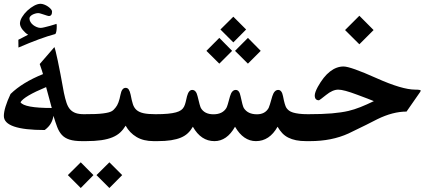

<svg xmlns="http://www.w3.org/2000/svg" viewBox="-20 -757 2252 996"><path d="M272.9 -633.3Q274.4 -628.9 274.4 -621.1Q274.4 -606 272.5 -595.2Q270.5 -584.5 267.1 -580.6Q228.5 -570.3 181.4 -553Q134.3 -535.6 75.7 -510.3L75.2 -550.8Q84.5 -555.7 97.2 -562Q109.9 -568.4 126 -577.1Q119.1 -580.6 111.8 -587.2Q104.5 -593.8 97.9 -601.8Q91.3 -609.9 87.4 -618.7Q83.5 -627.4 83.5 -634.8Q83.5 -650.4 94.5 -668.5Q105.5 -686.5 121.8 -701.9Q138.2 -717.3 156.7 -727.3Q175.3 -737.3 190.4 -737.3Q198.7 -737.3 209.2 -733.4Q219.7 -729.5 228.5 -723.4Q237.3 -717.3 243.7 -710.2Q250 -703.1 250 -696.8Q250 -673.8 232.9 -673.8Q231 -673.8 223.9 -676Q216.8 -678.2 208 -681.2Q199.2 -684.1 191.2 -686.5Q183.1 -689 178.7 -689Q170.9 -689 162.6 -686.5Q154.3 -684.1 147.7 -680.4Q141.1 -676.8 137 -671.9Q132.8 -667 132.8 -661.1Q132.8 -651.9 138.2 -642.8Q143.6 -633.8 152.1 -627.2Q160.6 -620.6 170.9 -616.5Q181.2 -612.3 190.4 -612.3Q197.8 -612.3 211.4 -615.7Q225.1 -619.1 239 -622.8Q252.9 -626.5 262.9 -629.9Q272.9 -633.3 272.9 -633.3ZM248.5 -196.8Q243.7 -215.3 236.3 -242.2Q229 -269 219.2 -305.2Q104 -257.3 86.4 -226.6Q105.5 -196.8 248.5 -196.8ZM405.8 -24.9Q365.2 -24.9 340.3 -33Q315.4 -41 300.5 -57.6Q285.6 -74.2 276.4 -98.9Q267.1 -123.5 257.3 -156.2Q253.9 -134.3 243.2 -116Q232.4 -97.7 211.9 -82.5Q0 -82.5 0 -155.3Q0 -195.3 34.7 -269.5Q96.2 -329.6 203.1 -372.6Q200.7 -381.3 196.3 -394.5Q191.9 -407.7 186 -424.8L262.2 -512.7Q267.1 -501.5 279.5 -443.1Q292 -384.8 311.5 -275.9Q317.9 -245.1 325.2 -223.4Q332.5 -201.7 344.2 -189Q356 -176.3 373 -170.4Q390.1 -164.6 415.5 -164.6H420.4Q424.3 -164.6 427.2 -158.7Q430.2 -152.8 431.9 -143.1Q433.6 -133.3 434.6 -120.6Q435.5 -107.9 435.5 -95.2Q435.5 -81.5 434.6 -69.1Q433.6 -56.6 431.9 -46.6Q430.2 -36.6 427.2 -30.8Q424.3 -24.9 420.4 -24.9Z M613.8 151.4 547.4 218.3 480.5 151.4 547.4 85ZM464.8 151.4 398.9 218.3 332 151.4 398.9 85ZM776.9 -24.9Q724.1 -24.9 688.2 -46.4Q652.3 -67.9 631.8 -105Q619.6 -85 603.5 -69.8Q587.4 -54.7 563.2 -44.7Q539.1 -34.7 505.6 -29.8Q472.2 -24.9 425.3 -24.9H410.6Q406.7 -24.9 404.1 -30.8Q401.4 -36.6 399.7 -46.6Q397.9 -56.6 396.7 -69.1Q395.5 -81.5 395.5 -95.2Q395.5 -107.9 396.7 -120.6Q397.9 -133.3 399.7 -143.1Q401.4 -152.8 404.1 -158.7Q406.7 -164.6 410.6 -164.6H415.5Q450.2 -164.6 474.4 -165.5Q498.5 -166.5 515.1 -168.7Q531.7 -170.9 542.2 -173.6Q552.7 -176.3 559.6 -180.2Q566.4 -184.1 570.8 -189Q575.2 -193.8 580.1 -199.7Q596.2 -218.8 605 -265.6Q611.8 -301.3 631.8 -301.3Q642.1 -301.3 647.9 -292.5Q653.8 -283.7 657.7 -265.6Q663.1 -236.3 669.2 -217Q675.3 -197.8 688.5 -186.3Q701.7 -174.8 724.6 -169.7Q747.6 -164.6 786.6 -164.6H791.5Q795.4 -164.6 798.1 -158.7Q800.8 -152.8 802.5 -143.1Q804.2 -133.3 805.4 -120.6Q806.6 -107.9 806.6 -95.2Q806.6 -81.5 805.4 -69.1Q804.2 -56.6 802.5 -46.6Q800.8 -36.6 798.1 -30.8Q795.4 -24.9 791.5 -24.9Z M1050.8 -493.2 1117.7 -560.5 1184.1 -493.2 1117.7 -426.8ZM1199.2 -493.2 1266.1 -560.5 1332.5 -493.2 1266.1 -426.8ZM1123.5 -604 1190.4 -670.4 1256.8 -604 1190.4 -537.1ZM1568.4 -24.9Q1538.6 -24.9 1515.9 -29.5Q1493.2 -34.2 1475.3 -43.2Q1457.5 -52.2 1444.1 -66.4Q1430.7 -80.6 1419.9 -99.6Q1377.9 -24.9 1307.6 -24.9Q1242.7 -24.9 1199.2 -99.6Q1157.2 -24.9 1092.3 -24.9Q1022.5 -24.9 980.5 -99.6Q969.7 -80.6 954.8 -66.4Q939.9 -52.2 918.5 -43.2Q897 -34.2 867.2 -29.5Q837.4 -24.9 796.4 -24.9H781.7Q777.8 -24.9 775.1 -30.8Q772.5 -36.6 770.8 -46.6Q769 -56.6 767.8 -69.1Q766.6 -81.5 766.6 -95.2Q766.6 -107.9 767.8 -120.6Q769 -133.3 770.8 -143.1Q772.5 -152.8 775.1 -158.7Q777.8 -164.6 781.7 -164.6H786.6Q824.7 -164.6 850.3 -167Q876 -169.4 892.8 -174.1Q909.7 -178.7 919.4 -185.8Q929.2 -192.9 934.6 -203.4Q939.9 -213.9 943.1 -227.3Q946.3 -240.7 950.2 -257.8Q959 -290.5 977.1 -290.5Q997.6 -290.5 1004.9 -257.8Q1010.7 -232.4 1015.1 -217Q1019.5 -201.7 1022 -196.8Q1031.2 -180.7 1047.6 -172.4Q1064 -164.1 1087.4 -164.1Q1134.3 -164.1 1154.3 -196.8Q1160.2 -207 1173.3 -257.8Q1182.6 -290.5 1203.1 -290.5Q1221.7 -290.5 1228 -257.8Q1238.3 -208 1244.6 -196.8Q1265.1 -164.1 1313 -164.1Q1355 -164.1 1373.5 -196.8Q1377.4 -203.6 1392.6 -257.8Q1402.8 -290.5 1423.3 -290.5Q1441.9 -290.5 1448.2 -257.8Q1457 -210.9 1465.8 -197.3Q1471.2 -189.5 1479.2 -183.3Q1487.3 -177.2 1500 -173.3Q1512.7 -169.4 1531.5 -167Q1550.3 -164.6 1578.1 -164.6H1583Q1587.4 -164.6 1590.1 -158.7Q1592.8 -152.8 1594.5 -143.1Q1596.2 -133.3 1597.2 -120.6Q1598.1 -107.9 1598.1 -95.2Q1598.1 -81.5 1597.2 -69.1Q1596.2 -56.6 1594.5 -46.6Q1592.8 -36.6 1590.1 -30.8Q1587.4 -24.9 1583 -24.9Z M1918 -601.1 1844.2 -527.3 1770 -601.1 1844.2 -675.3ZM2159.2 -279.3 2088.9 -178.2Q2018.1 -178.2 1937.5 -138.7Q1916.5 -127.9 1879.2 -109.1Q1841.8 -90.3 1787.6 -64.5Q1700.7 -24.9 1587.9 -24.9H1573.2Q1569.3 -24.9 1566.7 -30.8Q1564 -36.6 1562.3 -46.6Q1560.5 -56.6 1559.3 -69.1Q1558.1 -81.5 1558.1 -95.2Q1558.1 -107.9 1559.3 -120.6Q1560.5 -133.3 1562.3 -143.1Q1564 -152.8 1566.7 -158.7Q1569.3 -164.6 1573.2 -164.6H1578.1Q1652.3 -164.6 1702.1 -168.9Q1752 -173.3 1787.6 -181.6Q1816.9 -188.5 1849.6 -201.4Q1882.3 -214.4 1919.4 -232.4Q1907.7 -237.3 1886.2 -245.6Q1864.7 -253.9 1833 -265.6Q1763.2 -292 1734.9 -292Q1705.6 -292 1671.4 -264.2Q1637.2 -236.8 1634.8 -236.8Q1612.8 -236.8 1612.8 -261.7Q1612.8 -277.3 1628.4 -306.2Q1658.2 -359.9 1691.9 -386Q1725.6 -412.1 1762.2 -412.1Q1797.9 -412.1 1933.1 -351.6Q2065.9 -292 2134.3 -292Q2162.6 -292 2162.6 -286.6Q2162.1 -284.7 2161.1 -283Q2160.2 -281.2 2159.2 -279.3Z"/></svg>

Font: XB Kayhan
Style: Bold
Weight: 700
Designer: Behnam
Foundry: Irmug
Version: Version 7.300 2009